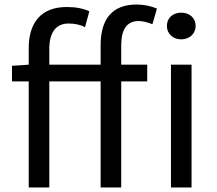

<svg xmlns="http://www.w3.org/2000/svg" viewBox="-20 -829 958 849"><path d="M425 -630V-543H198V-613C198 -685 227 -725 283 -725C310 -725 335 -720 356 -709L375 -779C348 -792 314 -798 275 -798C162 -798 107 -729 107 -616V-543L33 -538V-469H107V0H198V-469H425V0H516V-469H631V-543H516V-629C516 -700 542 -736 593 -736C611 -736 631 -731 654 -722L674 -791C649 -802 616 -809 584 -809C475 -809 425 -743 425 -630ZM781 -773C746 -773 718 -751 718 -714C718 -679 746 -655 781 -655C817 -655 845 -679 845 -714C845 -751 817 -773 781 -773ZM827 -543H736V0H827Z"/></svg>

Font: Spoqa Han Sans Neo
Style: Regular
Weight: 400
Designer: [Spoqa Han Sans Neo] Dong-huui Kim ___ Younghwa Kang ___ Yujin Lee ___ [Noto Sans] Ryoko NISHIZUKA ____ (kana & ideograp
Foundry: Spoqa (http://www.spoqa-han-sans.com)
Version: Version 1.100;hotconv 1.0.109;makeotfexe 2.5.65596